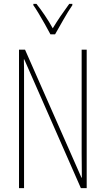

<svg xmlns="http://www.w3.org/2000/svg" viewBox="-20 -1063 544 990"><path d="M427 -93H397L105 -757H103Q104 -737 104 -710Q104 -683 104 -641V-93H78V-807H109L400 -147H402Q402 -181 401.5 -216.5Q401 -252 401 -274V-807H427ZM240 -886Q227 -911 210.5 -940Q194 -969 178.5 -995Q163 -1021 152 -1036V-1043H168Q188 -1018 211 -984Q234 -950 252 -917Q272 -950 292 -979.5Q312 -1009 337 -1043H353V-1036Q331 -1004 307.5 -962.5Q284 -921 264 -886Z"/></svg>

Font: Noto Sans Kannada UI ExtraCondensed Thin
Style: Regular
Weight: 100
Width: 2
Designer: Jelle Bosma - Monotype Design Team
Foundry: Monotype Imaging Inc.
Version: Version 2.005; ttfautohint (v1.8.4.7-5d5b)